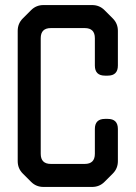

<svg xmlns="http://www.w3.org/2000/svg" viewBox="-20 -730 536 759"><path d="M103 -11Q123 9 152 9H344Q373 9 393 -11L426 -44Q446 -64 446 -93V-220Q446 -260 406 -260H395Q355 -260 355 -220V-122Q355 -82 315 -82H181Q141 -82 141 -122V-579Q141 -619 181 -619H315Q355 -619 355 -579V-471Q355 -431 395 -431H406Q446 -431 446 -471V-608Q446 -637 426 -657L393 -690Q373 -710 344 -710H152Q123 -710 103 -690L70 -657Q50 -637 50 -608V-93Q50 -64 70 -44Z"/></svg>

Font: WDXL Lubrifont SC
Style: Regular
Weight: 400
Designer: [WDXL Lubrifont] Copyright 2020-2022 (c) NightFurySL2001, Skr-ZERO; [ZCOOL QingKe HuangYou] Copyright 2018-2022 (c) The 
Version: Version 2.001;hotconv 1.1.1;makeotfexe 2.6.0